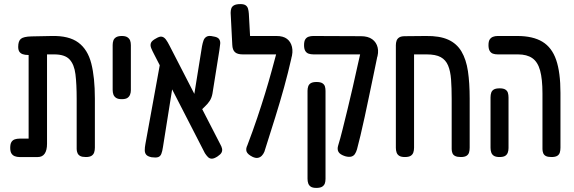

<svg xmlns="http://www.w3.org/2000/svg" viewBox="-20 -758 2807 939"><path d="M75 10Q63 10 52.5 6Q42 2 36 -7.5Q30 -17 30 -35Q30 -54 36 -63.5Q42 -73 52.5 -76.5Q63 -80 75 -80H120V-518L160 -490Q137 -489 119.5 -489Q102 -489 91 -493Q80 -497 74.5 -505.5Q69 -514 69 -529Q69 -557 82 -568Q95 -579 134 -580L233 -582Q317 -584 363 -550Q409 -516 426.5 -447.5Q444 -379 444 -276V-36Q444 -23 440.5 -12.5Q437 -2 427.5 4Q418 10 400 10Q382 10 372.5 5Q363 0 359 -9.5Q355 -19 355 -29V-274Q355 -347 349 -395Q343 -443 320 -467.5Q297 -492 245 -492H210V-55Q210 -23 198.5 -6.5Q187 10 165 10Z M575 -273Q557 -273 547.5 -279.5Q538 -286 534.5 -296Q531 -306 531 -318V-538Q531 -550 534.5 -560Q538 -570 548 -576Q558 -582 576 -582Q594 -582 603.5 -575.5Q613 -569 616.5 -559.5Q620 -550 620 -537V-317Q620 -305 616 -295Q612 -285 603 -279Q594 -273 575 -273Z M1044 7Q1027 18 1016 18Q1005 18 997 10Q989 2 982 -9L734 -492Q725 -509 719.5 -522.5Q714 -536 718 -547.5Q722 -559 743 -570Q761 -581 772 -578.5Q783 -576 791.5 -564.5Q800 -553 809 -535L1057 -53Q1064 -41 1066 -31Q1068 -21 1063.5 -12Q1059 -3 1044 7ZM721 11Q702 7 695 -1.5Q688 -10 688 -23.5Q688 -37 691 -53L762 -443L837 -416L777 -39Q774 -18 769 -5.5Q764 7 753 10.5Q742 14 721 11ZM948 -204 920 -234 968 -532Q971 -548 975.5 -560.5Q980 -573 991 -579Q1002 -585 1022 -580Q1044 -577 1051 -567.5Q1058 -558 1057 -544.5Q1056 -531 1053 -513L1019 -300Q1015 -279 1005.5 -264.5Q996 -250 981.5 -236.5Q967 -223 948 -204Z M1215 9Q1191 -3 1186 -16.5Q1181 -30 1190 -48Q1217 -119 1238 -181.5Q1259 -244 1276.5 -301Q1294 -358 1309 -413Q1324 -468 1339 -524L1405 -473Q1389 -402 1369.5 -331.5Q1350 -261 1326 -184Q1302 -107 1273 -16Q1268 -4 1260 4Q1252 12 1241 14Q1230 16 1215 9ZM1404 -470 1342 -492H1167Q1141 -492 1129 -503Q1117 -514 1116 -539L1108 -695Q1108 -708 1111.5 -717.5Q1115 -727 1125.5 -732.5Q1136 -738 1156 -738Q1173 -738 1181.5 -732Q1190 -726 1193 -715.5Q1196 -705 1197 -691L1203 -582H1332Q1365 -582 1383.5 -568Q1402 -554 1408 -528.5Q1414 -503 1404 -470Z M1668 6Q1643 -2 1635.5 -15Q1628 -28 1634 -47Q1644 -79 1655.5 -125.5Q1667 -172 1680 -225Q1693 -278 1705.5 -333Q1718 -388 1729 -438Q1740 -488 1749 -526L1824 -475Q1816 -436 1806 -388Q1796 -340 1785 -287.5Q1774 -235 1763.5 -186Q1753 -137 1743 -95.5Q1733 -54 1726 -28Q1722 -14 1715.5 -4.5Q1709 5 1697.5 8Q1686 11 1668 6ZM1527 161Q1509 161 1500 155Q1491 149 1487.5 139Q1484 129 1484 116V-314Q1484 -326 1487.5 -336Q1491 -346 1500.5 -351.5Q1510 -357 1528 -357Q1547 -357 1556.5 -351Q1566 -345 1569 -335.5Q1572 -326 1572 -313V117Q1572 130 1568.5 139.5Q1565 149 1555.5 155Q1546 161 1527 161ZM1822 -469 1754 -492H1658H1513Q1500 -492 1489.5 -495.5Q1479 -499 1473 -509Q1467 -519 1467 -537Q1467 -556 1473 -565.5Q1479 -575 1489.5 -578.5Q1500 -582 1512 -582L1745 -581Q1780 -581 1800.5 -566Q1821 -551 1827 -525.5Q1833 -500 1822 -469Z M1960 10Q1942 10 1932.5 4Q1923 -2 1919.5 -12.5Q1916 -23 1916 -35V-537Q1916 -549 1919.5 -559Q1923 -569 1932.5 -575Q1942 -581 1960 -581L2063 -582Q2130 -583 2172 -564Q2214 -545 2237 -506Q2260 -467 2268.5 -410Q2277 -353 2277 -276V-36Q2277 -23 2274 -12.5Q2271 -2 2261.5 4Q2252 10 2234 10Q2216 10 2206 5Q2196 0 2192.5 -9.5Q2189 -19 2189 -29V-274Q2189 -328 2186 -369Q2183 -410 2171.5 -437.5Q2160 -465 2135.5 -478.5Q2111 -492 2066 -492H2005V-36Q2005 -23 2001.5 -12.5Q1998 -2 1988.5 4Q1979 10 1960 10Z M2677 10Q2659 10 2649.5 5Q2640 0 2636.5 -9.5Q2633 -19 2633 -29V-301Q2633 -371 2621.5 -413Q2610 -455 2583.5 -473.5Q2557 -492 2513 -492H2414Q2401 -492 2391 -495.5Q2381 -499 2375 -509Q2369 -519 2369 -537Q2369 -556 2375 -565Q2381 -574 2391 -578Q2401 -582 2414 -582H2510Q2586 -582 2632.5 -554Q2679 -526 2700 -465Q2721 -404 2721 -304V-36Q2721 -23 2718 -12.5Q2715 -2 2705.5 4Q2696 10 2677 10ZM2423 10Q2405 10 2395.5 4Q2386 -2 2382.5 -12.5Q2379 -23 2379 -35V-282Q2379 -295 2382.5 -305Q2386 -315 2395.5 -320.5Q2405 -326 2424 -326Q2442 -326 2451.5 -320Q2461 -314 2464 -304Q2467 -294 2467 -281V-34Q2467 -22 2463.5 -12Q2460 -2 2451 4Q2442 10 2423 10Z"/></svg>

Font: Fredoka Condensed
Style: Regular
Weight: 400
Width: 3
Designer: Ben Nathan
Foundry: Milena B. Brandão, Ben Nathan
Version: Version 2.001